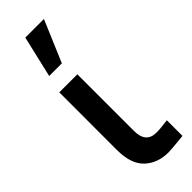

<svg xmlns="http://www.w3.org/2000/svg" viewBox="-290 -891 932 932"><g transform="rotate(-45 176.0 -425.0)"><path d="M62.5 -168V-563.5H186.5V-174.8Q186.5 -91.8 257.8 -91.8Q288.1 -91.8 335.9 -98.6V8.8Q251 17.6 231.4 17.6Q157.2 17.6 109.9 -26.9Q62.5 -71.3 62.5 -168ZM84 -654.3 133.8 -868.2H261.7L170.9 -654.3Z"/></g></svg>

Font: Gothic A1
Style: Bold
Weight: 700
Version: Version 2.50